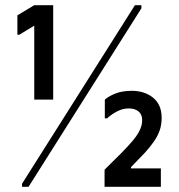

<svg xmlns="http://www.w3.org/2000/svg" viewBox="-20 -720 689 740"><path d="M112 -336V-621L54 -586H47V-661L112 -700H185V-336ZM500 -700H525V-688L90 0H65V-12ZM603 -266Q603 -294 593.5 -313.5Q584 -333 567.5 -345.5Q551 -358 531 -364Q511 -370 489 -370Q450 -370 423.5 -359Q397 -348 384 -336V-264H393Q400 -271 413 -280Q426 -289 442 -295.5Q458 -302 477 -302Q500 -302 514 -290.5Q528 -279 528 -257Q528 -246 525 -235Q522 -224 514.5 -210Q507 -196 491 -177Q475 -158 448.5 -131Q422 -104 383 -66V0H600V-71H485V-76L539 -132Q559 -154 573.5 -175Q588 -196 595.5 -217.5Q603 -239 603 -266Z"/></svg>

Font: Phudu SemiBold
Style: Regular
Weight: 600
Version: Version 1.005;gftools[0.9.23]